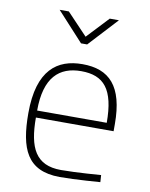

<svg xmlns="http://www.w3.org/2000/svg" viewBox="-84 -794 674 864"><g transform="rotate(10 253.5 -361.5)"><path d="M249 -23C133 -23 97 -98 97 -236H452V-269C452 -442 385 -509 262 -509C148 -509 60 -448 60 -250C60 -87 99 8 248 9C321 9 433 0 433 0L431 -32C431 -32 319 -23 249 -23ZM97 -268C97 -420 162 -477 262 -477C366 -477 415 -421 415 -268ZM239 -600H267L389 -732H347L254 -633L160 -732H118Z"/></g></svg>

Font: TitilliumText22L
Style: 1 wt
Weight: 100
Designer: Campivisivi
Foundry: Campivisivi
Version: 1.000